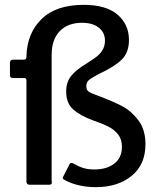

<svg xmlns="http://www.w3.org/2000/svg" viewBox="-20 -762 661 792"><path d="M512 -597Q512 -545 481.5 -515.5Q451 -486 386 -456Q356 -440 346 -431Q336 -422 336 -406Q336 -391 346 -384Q356 -377 385 -367Q448 -343 485 -323.5Q522 -304 551 -265.5Q580 -227 580 -167Q580 -83 523 -36.5Q466 10 375 10Q338 10 304 2Q270 -6 246 -20Q235 -25 241 -34L267 -85Q271 -93 282 -88Q302 -76 322 -69.5Q342 -63 369 -63Q421 -63 452 -87.5Q483 -112 483 -156Q483 -187 467.5 -207Q452 -227 427.5 -239.5Q403 -252 362 -266Q311 -285 282 -310.5Q253 -336 253 -385Q253 -422 272.5 -447.5Q292 -473 334 -498Q341 -503 365 -518.5Q389 -534 401 -552.5Q413 -571 413 -594Q413 -628 387.5 -648Q362 -668 318 -668Q260 -668 226.5 -633.5Q193 -599 193 -535V-15Q194 -13 194 -9Q194 0 183 0H101Q96 0 92.5 -3.5Q89 -7 89 -13V-430Q89 -440 81 -440H34Q21 -440 21 -451V-503Q21 -516 35 -516H79Q89 -516 89 -528Q91 -624 151 -683Q211 -742 325 -742Q418 -742 465 -701.5Q512 -661 512 -597Z"/></svg>

Font: Libre Franklin Medium
Style: Regular
Weight: 500
Designer: Pablo Impallari, Rodrigo Fuenzalida
Foundry: Impallari Type
Version: Version 1.002; ttfautohint (v1.5)